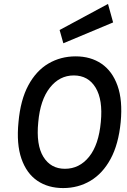

<svg xmlns="http://www.w3.org/2000/svg" viewBox="-20 -943 646 976"><path d="M301 13Q224.5 13 169.8 -24.2Q115 -61.5 89 -136.2Q63 -211 74 -322Q84 -435 124 -509.2Q164 -583.5 226.2 -620Q288.5 -656.5 364.5 -656.5Q441 -656.5 496 -619Q551 -581.5 577.5 -507.2Q604 -433 593.5 -322Q582.5 -209.5 542.2 -135.2Q502 -61 439.8 -24Q377.5 13 301 13ZM310 -85Q383.5 -85 432.8 -146Q482 -207 492.5 -323Q503.5 -435.5 466 -497.5Q428.5 -559.5 355 -559.5Q282.5 -559.5 233.5 -497.2Q184.5 -435 174.5 -322Q163 -206.5 200.5 -145.8Q238 -85 310 -85ZM302 -723 283 -790.5 529 -923 555 -829Z"/></svg>

Font: Karla SemiBold
Style: Italic
Weight: 600
Italic angle: -8°
Designer: Jonathan Pinhorn
Version: Version 2.004;gftools[0.9.33]